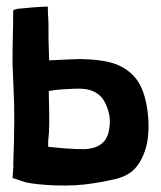

<svg xmlns="http://www.w3.org/2000/svg" viewBox="-20 -560 489 582"><path d="M291 -127Q307 -141 311 -169Q316 -197 309 -221Q298 -260 278 -274Q258 -290 226 -291Q211 -292 166 -289Q142 -287 128 -284V-272Q131 -167 127 -143Q126 -136 126 -125V-115Q184 -109 197 -109Q208 -108 230 -108Q244 -107 263 -112Q281 -117 291 -127ZM399 -312Q423 -274 429 -207Q434 -144 419 -102Q401 -49 364 -30Q347 -20 315 -14Q295 -9 260 -4Q212 4 149 2Q94 0 59 -7L38 -14L19 -20L18 -22L21 -59H20Q26 -207 21 -293L18 -367Q18 -421 19 -454Q20 -487 20 -527V-528L21 -529Q26 -533 41 -534L73 -537Q107 -540 123 -540Q125 -540 125 -539Q125 -523 126 -508Q127 -497 127 -479V-457Q127 -431 128 -410Q129 -389 129 -377Q208 -381 222 -381Q291 -380 330 -366Q376 -348 399 -312Z"/></svg>

Font: Tovari Sans
Style: Bold
Weight: 700
Designer: Verneri Kontto, Denis Ignatov
Foundry: Verneri Kontto
Version: Version 1.10 May 7, 2019